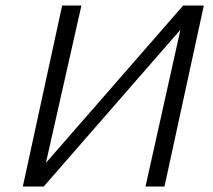

<svg xmlns="http://www.w3.org/2000/svg" viewBox="-20 -678 773 698"><path d="M721 -658 578 0H509L636 -570L139 0H63L206 -658H276L147 -86L646 -658Z"/></svg>

Font: EauTest
Style: Italic
Weight: 400
Italic angle: -12°
Designer: Christian Thalmann (Catharsis Fonts)
Version: Version 0.001;PS 000.001;hotconv 1.0.88;makeotf.lib2.5.64775